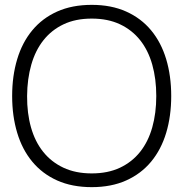

<svg xmlns="http://www.w3.org/2000/svg" viewBox="-20 -755 754 790"><path d="M357.5 15Q276.5 15 215.2 -12.5Q154 -40 112.8 -89.8Q71.5 -139.5 50.8 -208.5Q30 -277.5 30 -360Q30 -442.5 50.8 -511.5Q71.5 -580.5 112.8 -630.2Q154 -680 215.2 -707.5Q276.5 -735 357.5 -735Q438 -735 499.2 -707.5Q560.5 -680 601.8 -630.2Q643 -580.5 663.8 -511.5Q684.5 -442.5 684.5 -360Q684.5 -277.5 663.8 -208.5Q643 -139.5 601.8 -89.8Q560.5 -40 499.2 -12.5Q438 15 357.5 15ZM357.5 -41.5Q424 -41.5 473.8 -65Q523.5 -88.5 556.8 -130.5Q590 -172.5 606.5 -231Q623 -289.5 623 -360Q623 -430.5 606.5 -489Q590 -547.5 556.8 -589.5Q523.5 -631.5 473.8 -655Q424 -678.5 357.5 -678.5Q291 -678.5 241.5 -655Q192 -631.5 158.8 -589.5Q125.5 -547.5 108.8 -489Q92 -430.5 91.5 -360Q91 -289.5 107.5 -231Q124 -172.5 157.5 -130.5Q191 -88.5 241 -65Q291 -41.5 357.5 -41.5Z"/></svg>

Font: Vela Sans Light
Style: Regular
Weight: 300
Designer: Principal design: Mikhail Sharanda - project Manrope.
Design modification: Ravid Balaliev
Foundry: Mikhail Sharanda
Version: Version 1.001